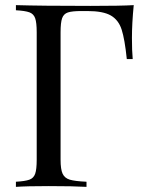

<svg xmlns="http://www.w3.org/2000/svg" viewBox="-20 -728 568 748"><path d="M494 -580Q494 -530 497 -498H474Q466 -575 454 -612.5Q442 -650 412 -667.5Q382 -685 320 -685H297Q261 -685 244.5 -679.5Q228 -674 222 -657Q216 -640 216 -602V-106Q216 -68 224 -51Q232 -34 252 -28Q272 -22 317 -20V0Q265 -3 170 -3Q84 -3 42 0V-20Q78 -22 94.5 -28Q111 -34 117 -51Q123 -68 123 -106V-602Q123 -640 117 -657Q111 -674 94.5 -680Q78 -686 42 -688V-708Q140 -705 332 -705Q451 -705 501 -708Q494 -637 494 -580Z"/></svg>

Font: Playfair Display SC
Style: Regular
Weight: 400
Designer: Claus Eggers Sørensen
Foundry: Claus Eggers Sørensen
Version: Version 1.200; ttfautohint (v1.6)